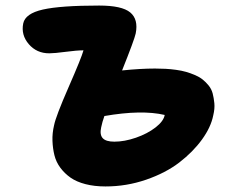

<svg xmlns="http://www.w3.org/2000/svg" viewBox="-20 -650 837 695"><path d="M361.8 24.9Q321.8 24.9 289.6 16.6Q257.3 8.3 235.6 -6.8Q213.9 -22 198.5 -42.7Q183.1 -63.5 177 -88.1Q170.9 -112.8 169.9 -140.4Q168.9 -168 175.8 -196.8Q182.1 -229 228.5 -335Q274.9 -440.9 282.2 -467.8Q258.3 -467.8 217.5 -462.4Q176.8 -457 158.2 -457Q112.8 -457 84.2 -490.2Q55.7 -523.4 64 -564.9Q71.3 -601.1 135.5 -615.5Q199.7 -629.9 338.9 -629.9Q421.4 -629.9 451.4 -605Q481.4 -580.1 471.2 -528.8Q466.8 -507.3 421.9 -395Q488.8 -401.9 541 -401.9Q561.5 -401.9 579.6 -400.9Q597.7 -399.9 617.4 -397.2Q637.2 -394.5 653.3 -389.9Q669.4 -385.3 685.5 -378.4Q701.7 -371.6 713.4 -362.3Q725.1 -353 735.4 -340.3Q745.6 -327.6 749.8 -311.8Q753.9 -295.9 755.9 -276.4Q757.8 -256.8 752 -232.9Q743.7 -189.9 711.2 -145Q678.7 -100.1 629.2 -62Q579.6 -23.9 508.8 0.5Q438 24.9 361.8 24.9ZM346.2 -189Q340.3 -162.6 351.8 -149.9Q363.3 -137.2 394 -137.2Q430.7 -137.2 472.2 -151.6Q513.7 -166 543 -188.7Q572.3 -211.4 576.2 -233.9Q492.7 -253.4 357.9 -230Q350.1 -208.5 346.2 -189Z"/></svg>

Font: Shantell Sans Irregular Bouncy
Style: Italic
Weight: 800
Italic angle: -11.31°
Designer: Stephen Nixon, Anya Danilova, Shantell Martin
Foundry: Arrow Type
Version: Version 1.006;[9816181b4]